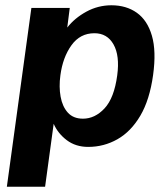

<svg xmlns="http://www.w3.org/2000/svg" viewBox="-20 -547 638 728"><path d="M6 161 99 -517H244.5L235 -442.5Q263 -478.5 307.5 -502.8Q352 -527 402.5 -527Q459 -527 499 -498.5Q539 -470 556 -411.5Q573 -353 560.5 -262.5Q547.5 -168.5 512 -108.2Q476.5 -48 425.2 -19Q374 10 314.5 10Q267 10 233.2 -15.5Q199.5 -41 183.5 -77.5L151 161ZM294.5 -97Q340 -97 376.5 -136.2Q413 -175.5 424.5 -261.5Q434.5 -336 410.5 -378.5Q386.5 -421 338 -421Q283.5 -421 250.8 -375.2Q218 -329.5 209 -261.5Q203 -218 209.8 -180.5Q216.5 -143 237.2 -120Q258 -97 294.5 -97Z"/></svg>

Font: Public Sans
Style: Bold Italic
Weight: 700
Italic angle: -8°
Designer: The Public Sans project authors (U.S. Web Design System). Libre Franklin designed by Pablo Impallari and Rodrigo Fuenzal
Version: Version 1.008; ttfautohint (v1.8.1) -l 8 -r 50 -G 200 -x 14 